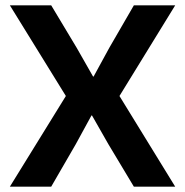

<svg xmlns="http://www.w3.org/2000/svg" viewBox="-20 -700 694 720"><path d="M17 -680H172L268 -520L329 -413H331L390 -521L482 -680H637L428 -340L637 0H482L386 -160L325 -267H323L264 -159L172 0H17L227 -340Z"/></svg>

Font: CyStack Display
Style: Bold
Weight: 700
Designer: Weizhong Zhang
Foundry: 本地遙控
Version: Version 1.000;Glyphs 3.1.2 (3151)